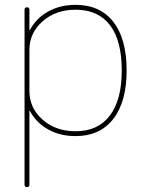

<svg xmlns="http://www.w3.org/2000/svg" viewBox="-20 -550 592 790"><path d="M101 -345V-175Q101 -106 155 -58Q209 -10 291 -10Q383 -10 432 -74.5Q481 -139 481 -260Q481 -383 432.5 -446.5Q384 -510 291 -510Q209 -510 155 -462Q101 -414 101 -345ZM81 210V-510Q81 -520 91 -520Q101 -520 101 -510V-427Q101 -426 102 -426Q104 -426 104 -428Q129 -475 178 -502.5Q227 -530 291 -530Q392 -530 446.5 -460Q501 -390 501 -260Q501 -131 446 -60.5Q391 10 291 10Q227 10 178 -17.5Q129 -45 104 -92Q104 -94 102 -94Q101 -94 101 -93V210Q101 220 91 220Q81 220 81 210Z"/></svg>

Font: Rounded Mplus 1c Thin
Style: Regular
Weight: 250
Version: Version 1.059.20150529